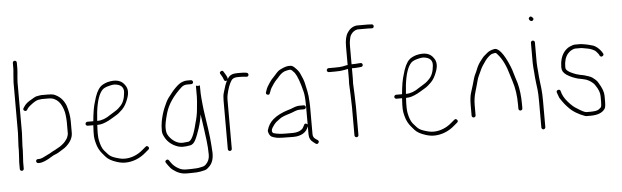

<svg xmlns="http://www.w3.org/2000/svg" viewBox="-50 -864 3746 1156"><g transform="rotate(-5 1823.5 -286.0)"><path d="M206.2 -409H244.5C262.2 -409 276.2 -406 285.2 -400C310 -387.6 327.7 -360.3 338.2 -318C339.6 -312.7 340.6 -306.5 341.2 -299.5L343.2 -278.5C343.9 -271.5 344.2 -265.3 344.2 -260V-191C344.2 -186.3 343.6 -182 342.2 -178L338.2 -166C336.9 -162 333.6 -156.7 328.2 -150C321.3 -139.1 309 -127.4 291.2 -115L266.2 -101C258.9 -96.3 252.8 -93.2 247.9 -91.5C244.1 -89.8 239.1 -87 232.9 -83C226.6 -79 221.1 -76 216.2 -74.1C211.4 -72.2 205.6 -69.3 198.8 -65.5C195.8 -63.8 190 -61 181.5 -57C173 -53 165.3 -51 158.3 -51H151.5C148.2 -51 145.3 -49.8 143 -47.5C140.7 -45.2 139.5 -42.5 139.5 -39.5C139.5 -36.5 140.7 -33.7 143 -31C145.3 -28.3 148.2 -27 151.5 -27H158.3C177.1 -27 204.2 -38.3 239.6 -61C245.9 -65 251.9 -67.8 257.3 -69.5C262.6 -71.2 269.9 -74.7 279.3 -80L303.3 -95C311.9 -99.7 320.1 -105.5 327.8 -112.5C354.8 -137.2 368.3 -163.3 368.3 -191V-260C368.3 -291.3 362.6 -324 351.3 -358C337.2 -393.1 313.4 -416.9 279.9 -429.5C273.7 -431.8 261.5 -433 244.5 -433H205.5C201.5 -433 197.4 -432.5 193.1 -431.5C188.9 -430.5 183.1 -429.4 175.9 -428.3C168.7 -427.1 155.5 -419.2 131.5 -404.6C116.8 -395.6 105.8 -385.4 98.5 -374L92.5 -365C87.8 -358.3 88.8 -352.8 95.5 -348.5C102.2 -344.2 107.8 -345.3 112.5 -352L118.5 -361C121.8 -365.7 126.8 -370.7 133.5 -376C153.9 -392.4 169.3 -402.4 183 -406ZM63.5 -74 65.5 -113V-138L69.5 -217.5V-523L71.5 -553C74.2 -579.7 75.5 -597 75.5 -605V-641C75.5 -644.3 74.3 -647.2 72 -649.5C69.7 -651.8 66.8 -653 63.5 -653C60.2 -653 57.3 -651.8 55 -649.5C52.7 -647.2 51.5 -644.3 51.5 -641V-605C51.5 -599.7 51.2 -594.7 50.5 -590C49.8 -585.3 49.3 -580 49 -574C48.7 -568 48.2 -561.3 47.5 -554L45.5 -523V-218L41.5 -138V-113L39.5 -74L37.5 -42V-1C37.5 2.3 38.7 5.2 41 7.5C43.3 9.8 46.2 11 49.5 11C52.8 11 55.7 9.8 58 7.5C60.3 5.2 61.5 2.3 61.5 -1V-42Z M527 -249C528.5 -269 530 -286.7 531.5 -302C539.5 -368 554.4 -412 576.1 -434C583.4 -441.3 595.6 -447.3 612.9 -452C630.1 -456.7 642.5 -458.7 650 -458C688.2 -454.8 706.7 -436.8 703.2 -404C700.3 -368.4 689.9 -341.9 672.1 -324.5C668.4 -320.8 664.3 -316.8 660 -312.4C655.7 -308 645.3 -300.9 629 -291C623.5 -287.7 617 -283.7 609.5 -279C581.6 -259 554.9 -249 529.2 -249ZM525.5 -225H529.2C538.6 -225 548.5 -226.5 558.9 -229.5C564.6 -231.2 570.6 -233.3 576.9 -236C583.1 -238.7 589.6 -241.7 596.4 -245C603.1 -248.3 610.1 -252.3 617.4 -257C624.6 -261.7 633.6 -267 644.2 -273.1C654.8 -279.1 667.8 -289.8 683 -305C696.9 -319.4 708.2 -338.7 717.1 -363C731.1 -398.1 730.3 -426.3 714.6 -447.5C694.4 -479.1 660 -488.6 608.8 -476C589.8 -470 575.5 -462.5 566 -453.5C548.6 -437.1 534.6 -407.6 523.5 -365C514.8 -339 508.2 -300.3 503.5 -249H467.5C464.2 -249 461.3 -247.7 459 -245C456.7 -242.3 455.5 -239.5 455.5 -236.5C455.5 -233.5 456.7 -230.8 459 -228.5C461.3 -226.2 464.2 -225 467.5 -225H501.5C499.5 -194.3 498.8 -172.3 499.5 -159C500.2 -145.7 502.5 -132 506.5 -118C513.1 -90.2 525.7 -68.1 539.8 -51.5C546.2 -43.8 552.8 -36.3 559.2 -29C572.3 -14.1 593.9 -1.9 623.9 7.5C642 13.2 658.6 16 673.6 16C717.5 16 763 -0.7 800.1 -34L819.1 -50C825.1 -55.3 825.4 -61 820.1 -67C814.7 -73 809.1 -73.3 803.1 -68L784.1 -52C751.1 -22.7 710.9 -8 673.6 -8C663.4 -8 654 -9 645.5 -11C620.5 -16.9 601.9 -23.5 589.7 -30.9C580.9 -36.2 568.5 -48.5 552.5 -68C541.4 -81.5 533 -102.5 527.2 -131.1C523.3 -147.9 522.5 -179.2 525.5 -225Z M1170.5 88C1195.5 66.9 1205.6 32.4 1201 -15.5C1200 -25.8 1199.2 -37.7 1198.5 -51C1197.5 -70.7 1194 -102 1188 -145C1185.7 -161.7 1182.1 -185.9 1177.2 -217.7C1172.4 -249.5 1169.3 -273.1 1168 -288.5C1167 -300.2 1165.7 -314 1164 -330C1162.3 -346 1161.5 -369 1161.5 -399V-408L1149.5 -406C1145.5 -407.3 1142 -408 1139 -408H1137.5V-343C1137.5 -333.7 1137 -323.8 1136 -313.5C1135 -303.2 1133.4 -285.8 1131.1 -261.4C1128.8 -237 1123.3 -210.2 1114.5 -181C1098.6 -114.2 1081.4 -79.2 1063 -76C1055.3 -74.7 1044.8 -73.7 1031.5 -73C1004 -71.5 978.8 -83.3 956 -108.5C949.7 -115.5 944.3 -123.3 940 -132C935.7 -140.7 933.5 -154.1 933.5 -172.2C933.5 -190.4 939.2 -219.3 950.5 -259C965.2 -310.3 998.6 -359.6 1050.8 -407C1060.4 -415.7 1071.9 -420 1085.5 -420H1110.5C1113.8 -420 1116.7 -421.2 1119 -423.5C1121.3 -425.8 1122.5 -428.5 1122.5 -431.5C1122.5 -434.5 1121.3 -437.3 1119 -440C1116.7 -442.7 1113.8 -444 1110.5 -444H1085.5C1077.5 -444 1069.2 -442.3 1060.5 -439C1036.3 -431.5 1005.1 -401.7 967 -349.5C958 -337.2 948.3 -318.3 937.8 -292.9C927.3 -267.5 919.3 -240.4 914 -211.5C912.3 -202.5 911.2 -193.8 910.5 -185.5C909.8 -177.2 909.5 -167.3 909.5 -156C909.5 -144.7 912.5 -133.3 918.5 -122C933.3 -90.5 958.3 -68.2 993.5 -55C1011.3 -47.2 1037.6 -46.7 1072.5 -53.5C1084.5 -55.8 1094.7 -64.5 1103 -79.5C1111.3 -94.5 1120.6 -117.7 1130.9 -149C1141.2 -180.4 1147.7 -208.7 1150.5 -234C1152.5 -221.3 1154.5 -208 1156.5 -194L1164 -141.5C1166.3 -125.2 1169.3 -102.3 1173 -73C1176.7 -43.7 1178.5 -15 1178.5 13C1178.5 36.2 1170.5 55.4 1154.5 70.5C1148.5 76.2 1142.7 79.5 1137 80.5C1131.3 81.5 1125.2 82.8 1118.5 84.5C1111.8 86.2 1104.5 87.2 1096.5 87.5C1088.5 87.8 1081.2 88.2 1074.5 88.5C1067.8 88.8 1061.5 89 1055.5 89H1035.5C1020.2 89 1006.5 86 994.5 80C974.9 70.2 959.6 57.6 948.5 42L936.5 25C931.8 19 926.3 18.2 920 22.5C913.7 26.8 912.8 32.3 917.5 39L928.5 55C936.5 67 945.5 76.7 955.5 84C980.1 103.3 1006.8 113 1035.5 113H1055.5C1087.5 113 1108.5 111.8 1118.5 109.5C1128.5 107.2 1137.5 105.2 1145.5 103.5C1153.5 101.8 1161.8 96.7 1170.5 88Z M1323.7 -422C1325.7 -422.7 1327 -423.7 1327.7 -425C1322 -413.7 1317.5 -403.3 1314.2 -394L1301.2 -351.5C1297.5 -339.8 1295.7 -323.7 1295.7 -303V-11C1295.7 -7.7 1296.9 -4.8 1299.2 -2.5C1301.5 -0.2 1304.4 1 1307.7 1C1311 1 1313.9 -0.2 1316.2 -2.5C1318.5 -4.8 1319.7 -7.7 1319.7 -11V-303C1319.7 -316.7 1320.7 -328 1322.7 -337C1331 -374.5 1341.4 -402.5 1353.7 -421C1360.8 -432.3 1373.4 -438 1391.7 -438H1406.7C1419.6 -438 1431.2 -437.2 1441.4 -435.7C1447.3 -434.8 1451.4 -435.2 1453.7 -437C1456.4 -439 1458 -441.7 1458.7 -445C1459.4 -448.3 1458.2 -452 1455.2 -456C1452.2 -460 1436 -462 1406.7 -462H1391.7C1364.7 -462 1346.3 -454.2 1336.7 -438.5C1334 -434.2 1332.4 -431.7 1331.7 -431C1333.7 -436.9 1328.7 -449.2 1316.7 -468L1310.7 -478C1306.7 -484.7 1301.2 -485.8 1294.2 -481.5C1287.2 -477.2 1286 -471.7 1290.7 -465L1296.7 -455C1301.1 -448.3 1305.1 -439.7 1308.7 -429C1311.4 -421.7 1316.4 -419.3 1323.7 -422Z M1785.5 -222C1785.5 -225.3 1784.4 -228.2 1782 -230.5C1779.7 -232.8 1776.9 -234 1773.5 -234H1748.5C1737.3 -234 1722.7 -230.8 1707.8 -224.3C1697.5 -219.8 1687.4 -216.4 1677.5 -214C1641.3 -203 1609.3 -187.4 1585.5 -167C1566.3 -150.5 1553.1 -129.5 1546 -104C1544.4 -98 1545.7 -90.3 1550 -81C1554.4 -71.7 1559.9 -65.5 1566.5 -62.5C1573.2 -59.5 1582.1 -56.7 1593.3 -54C1604.5 -51.3 1641.9 -50 1695.5 -50C1741.1 -50 1775.1 -68.7 1787.5 -106V-57C1787.5 -35.6 1796.2 -18.9 1813.5 -7L1825.5 2C1832.2 6.7 1837.9 5.7 1842.5 -1C1847.2 -7.7 1846.2 -13.3 1839.5 -18L1826.5 -27C1816.5 -33.7 1811.5 -43.7 1811.5 -57V-223C1811.5 -235.7 1810.3 -257 1807.9 -287C1806.9 -300.4 1801.7 -327.2 1792.3 -367.4C1788.9 -382.4 1781.2 -402.3 1769.4 -427.3C1763.3 -440.2 1752.2 -453.9 1736 -468.5C1729 -474.8 1721.5 -478 1713.5 -478C1697.1 -479.8 1677.8 -474.2 1652.4 -461.2C1643.6 -457.3 1633.8 -448.9 1623 -436C1618 -430 1613 -424.5 1608 -419.5C1603 -414.5 1598.5 -409.7 1594.5 -405C1591.2 -400.3 1586.9 -394.3 1581.5 -387C1570.3 -371.5 1562.6 -357.1 1558.5 -344L1554.5 -332C1551.9 -324.7 1554.4 -319.7 1562 -317C1569.7 -314.3 1574.5 -316.7 1576.5 -324L1581.5 -336C1584.6 -347.2 1592.7 -361.8 1605.8 -379.7C1613.9 -390.9 1620.7 -399 1626 -404C1631 -408.7 1635.9 -414 1640.5 -420C1655.9 -437.9 1671.9 -448.2 1687.6 -451C1691.4 -451.7 1695.2 -452.5 1699.2 -453.5C1703.2 -454.5 1707.8 -454.8 1712.9 -454.5C1718 -454.2 1725.2 -447 1737.5 -433C1752.1 -412.2 1766.6 -372.4 1781 -313.5C1785.4 -295.8 1787.5 -265.7 1787.5 -223V-116C1786.2 -119.3 1783.9 -121.3 1780.5 -122C1773.2 -125.3 1768.2 -123 1765.5 -115C1760.5 -104.9 1757.1 -98.9 1755.5 -97C1742.4 -81.7 1720.6 -74 1695.5 -74H1650.6C1622.9 -74 1598.6 -77 1577.6 -83C1564.3 -91.8 1567.2 -108.1 1586.1 -132C1592.4 -140 1597.6 -145.7 1601.6 -149C1605.6 -152.3 1613.7 -158.4 1625.9 -167.3C1638.1 -176.2 1658.6 -183.9 1682 -190.5C1687.5 -192.2 1693.5 -194.2 1700 -196.5C1706.5 -198.8 1712.8 -201.3 1718.8 -204C1728.5 -208 1739.2 -210 1748.5 -210H1773.5C1776.9 -210 1779.7 -211.2 1782 -213.5C1784.4 -215.8 1785.5 -218.7 1785.5 -222Z M2060.5 -271 2062.5 -197V-27C2062.5 -23.7 2063.7 -20.8 2066 -18.5C2068.3 -16.2 2071.2 -15 2074.5 -15C2077.8 -15 2080.7 -16.2 2083 -18.5C2085.3 -20.8 2086.5 -23.7 2086.5 -27V-197L2084.5 -271L2081.5 -338C2082.2 -349.3 2082.5 -359.7 2082.5 -369V-431H2097.5C2106.8 -431 2120.5 -432 2138.5 -434C2146.3 -435.6 2149.8 -440.1 2149 -447.5C2148.7 -450.5 2147.2 -453.2 2144.5 -455.5C2141.8 -457.8 2135.2 -458.3 2124.5 -457C2113.8 -455.7 2099.8 -455 2082.5 -455V-564C2082.5 -578 2083.3 -589.2 2085 -597.5L2088.5 -615C2089.8 -621.7 2092.5 -628 2096.5 -634C2106.3 -648.8 2119.3 -657.8 2135.5 -661H2201.5C2205.5 -661 2210.7 -660.7 2217.2 -660.2C2223.7 -659.6 2228.1 -660.2 2230.5 -662C2233.2 -664 2234.7 -666.7 2235 -670C2235.8 -677.8 2232.3 -682.4 2224.5 -684H2216.5C2211.2 -684.7 2206.2 -685 2201.5 -685H2133.5C2109.7 -682 2090.7 -669.4 2076.5 -647C2064.5 -629.7 2058.5 -602 2058.5 -564V-453C2055.2 -452.3 2051.5 -451.7 2047.5 -451C2043.5 -450.3 2037.1 -449 2028.2 -447C2019.4 -445 2003.5 -444 1980.5 -444H1942.5C1939.2 -444 1936.3 -442.7 1934 -440C1931.7 -437.3 1930.5 -434.5 1930.5 -431.5C1930.5 -428.5 1931.7 -425.8 1934 -423.5C1936.3 -421.2 1939.2 -420 1942.5 -420H1980.5C2003.3 -420 2021.3 -421.5 2034.5 -424.5C2041.8 -426.2 2047.2 -427.2 2050.5 -427.5C2053.8 -427.8 2056.5 -428.3 2058.5 -429V-369C2058.5 -359.7 2058.2 -349.7 2057.5 -339Z M2393 -249C2394.5 -269 2396 -286.7 2397.5 -302C2405.5 -368 2420.4 -412 2442.1 -434C2449.4 -441.3 2461.6 -447.3 2478.9 -452C2496.1 -456.7 2508.5 -458.7 2516 -458C2554.2 -454.8 2572.7 -436.8 2569.2 -404C2566.3 -368.4 2555.9 -341.9 2538.1 -324.5C2534.4 -320.8 2530.3 -316.8 2526 -312.4C2521.7 -308 2511.3 -300.9 2495 -291C2489.5 -287.7 2483 -283.7 2475.5 -279C2447.6 -259 2420.9 -249 2395.2 -249ZM2391.5 -225H2395.2C2404.6 -225 2414.5 -226.5 2424.9 -229.5C2430.6 -231.2 2436.6 -233.3 2442.9 -236C2449.1 -238.7 2455.6 -241.7 2462.4 -245C2469.1 -248.3 2476.1 -252.3 2483.4 -257C2490.6 -261.7 2499.6 -267 2510.2 -273.1C2520.8 -279.1 2533.8 -289.8 2549 -305C2562.9 -319.4 2574.2 -338.7 2583.1 -363C2597.1 -398.1 2596.3 -426.3 2580.6 -447.5C2560.4 -479.1 2526 -488.6 2474.8 -476C2455.8 -470 2441.5 -462.5 2432 -453.5C2414.6 -437.1 2400.6 -407.6 2389.5 -365C2380.8 -339 2374.2 -300.3 2369.5 -249H2333.5C2330.2 -249 2327.3 -247.7 2325 -245C2322.7 -242.3 2321.5 -239.5 2321.5 -236.5C2321.5 -233.5 2322.7 -230.8 2325 -228.5C2327.3 -226.2 2330.2 -225 2333.5 -225H2367.5C2365.5 -194.3 2364.8 -172.3 2365.5 -159C2366.2 -145.7 2368.5 -132 2372.5 -118C2379.1 -90.2 2391.7 -68.1 2405.8 -51.5C2412.2 -43.8 2418.8 -36.3 2425.2 -29C2438.3 -14.1 2459.9 -1.9 2489.9 7.5C2508 13.2 2524.6 16 2539.6 16C2583.5 16 2629 -0.7 2666.1 -34L2685.1 -50C2691.1 -55.3 2691.4 -61 2686.1 -67C2680.7 -73 2675.1 -73.3 2669.1 -68L2650.1 -52C2617.1 -22.7 2576.9 -8 2539.6 -8C2529.4 -8 2520 -9 2511.5 -11C2486.5 -16.9 2467.9 -23.5 2455.7 -30.9C2446.9 -36.2 2434.5 -48.5 2418.5 -68C2407.4 -81.5 2399 -102.5 2393.2 -131.1C2389.3 -147.9 2388.5 -179.2 2391.5 -225Z M2787.5 -72C2790.8 -72 2793.7 -73.2 2796 -75.5C2798.3 -77.8 2799.5 -80.7 2799.5 -84V-146C2799.5 -174.1 2803.7 -201.6 2812 -228.5C2815 -238.2 2818 -248.5 2821 -259.5L2830 -292.5C2833 -303.5 2836.5 -313 2840.5 -321C2844.5 -329 2849.5 -339.8 2855.5 -353.5C2861.5 -367.2 2872.5 -385 2888.5 -406.9C2893.8 -414.2 2901.6 -422.8 2912.5 -432.6C2920.3 -439.7 2928 -443.8 2935.6 -445C2939.9 -445.7 2944.1 -446.5 2948.4 -447.5C2952.6 -448.5 2957.7 -445 2963.7 -437C2990.4 -407.7 3011.7 -363.9 3027.7 -305.5C3032.4 -288.5 3036.1 -276.7 3038.7 -270C3052.7 -228 3059.7 -180 3059.7 -126V-101C3059.7 -97.7 3060.9 -94.8 3063.2 -92.5C3065.6 -90.2 3068.4 -89 3071.7 -89C3075.1 -89 3077.9 -90.2 3080.2 -92.5C3082.6 -94.8 3083.7 -97.7 3083.7 -101V-126C3083.7 -174.3 3078.6 -217.6 3068.2 -256C3065.9 -264.7 3063.6 -272 3061.2 -278C3058.9 -284 3055.4 -295.5 3050.7 -312.5C3046.1 -329.5 3041.2 -344.2 3036.2 -356.5C3002.4 -439.9 2969.6 -478.1 2944.2 -471C2925.6 -467.4 2910.8 -460.6 2900 -450.5C2891.5 -443.5 2884.3 -437.8 2880 -433.5C2875.7 -429.2 2868.1 -419.9 2857.3 -405.6C2846.5 -391.3 2837.7 -375.3 2831 -357.5C2827.3 -347.8 2823.1 -338.4 2818.3 -329.2C2813.5 -319.9 2806.7 -298.9 2798 -266C2795 -254.7 2790.5 -240.2 2784.5 -222.5C2778.5 -204.8 2775.5 -179.3 2775.5 -146V-84C2775.5 -80.7 2776.7 -77.8 2779 -75.5C2781.3 -73.2 2784.2 -72 2787.5 -72Z M3199.6 36C3202.9 36 3205.8 34.7 3208.1 32C3210.4 29.3 3211.6 26.7 3211.6 24V-133C3211.6 -164.6 3210.4 -190.4 3208.1 -210.5C3206.4 -224.8 3204.8 -238.5 3203.1 -251.5C3201.4 -264.5 3200.3 -275.5 3199.6 -284.5L3197.6 -311.5C3196.9 -320.5 3196.1 -330 3195.1 -340C3194.1 -350 3193.6 -359.3 3193.6 -368V-490C3193.6 -493.3 3192.4 -496.2 3190.1 -498.5C3187.8 -500.8 3184.9 -502 3181.6 -502C3178.3 -502 3175.4 -500.8 3173.1 -498.5C3170.8 -496.2 3169.6 -493.3 3169.6 -490V-367.5C3169.6 -358.5 3170.1 -348.8 3171.1 -338.5C3172.1 -328.2 3172.9 -318.5 3173.6 -309.5L3175.6 -282.5C3176.3 -273.5 3177.4 -262.5 3179.1 -249.5C3180.8 -236.5 3182.6 -221.8 3184.6 -205.5C3186.6 -189.2 3187.6 -165 3187.6 -133V24C3187.6 26.7 3188.8 29.3 3191.1 32C3193.4 34.7 3196.3 36 3199.6 36ZM3173.1 -643.5C3167.4 -637.8 3167.9 -631.7 3174.6 -625C3181.3 -618.3 3187.6 -618 3193.7 -624.1C3199.7 -630.1 3198.4 -636.4 3189.6 -643C3184.3 -649 3178.8 -649.2 3173.1 -643.5Z M3592.4 -372.5C3599.1 -376.8 3600.4 -382.3 3596.4 -389L3590.4 -399C3576.8 -418.5 3560.8 -432.1 3542.4 -440C3517.5 -447.1 3501.3 -451.1 3493.9 -452C3488.3 -452.7 3482.8 -453.5 3477.8 -454.5C3473.8 -455.5 3467.9 -456 3460.1 -456H3432.8C3424.6 -456 3414.7 -453 3401.2 -447C3392.2 -443 3385 -438.3 3379.7 -433C3357.8 -414.3 3344.6 -386.9 3340.2 -351C3339.2 -343 3338.7 -334.5 3338.7 -325.5C3338.7 -316.5 3341 -308 3345.7 -300C3353.7 -286.1 3372.9 -273 3403.2 -260.5C3408.8 -258.2 3414.7 -256.2 3420 -254.5C3424.5 -252.8 3428.9 -251.5 3433.1 -250.5C3437.4 -249.5 3441.6 -248.7 3445.9 -248C3450.1 -247.3 3454 -246.5 3457.5 -245.5C3461 -244.5 3464.8 -243.7 3468.8 -243C3486.9 -239.4 3506.1 -229.8 3522.9 -214C3527.9 -209.3 3531.4 -205 3533.4 -201C3550.8 -176.7 3559.4 -154.1 3559.4 -133V-99C3559.4 -83 3558.1 -72.3 3555.4 -67C3553.4 -64.3 3548.5 -60 3540.5 -54C3532.6 -48 3515.6 -45 3489.4 -45H3466.5C3456.4 -45 3437.8 -54.6 3408.2 -73.9C3394.5 -81.2 3378 -95.9 3358.7 -118C3339.6 -139.8 3327.6 -161.8 3322.7 -184C3320.7 -192 3315.7 -195 3307.7 -193C3299.7 -191 3296.7 -186 3298.7 -178C3304.3 -161.2 3308.3 -150.2 3310.7 -145C3327 -119.3 3343 -98.7 3358.7 -83C3383.8 -55.6 3419.5 -35.6 3454.9 -23C3458.6 -21.7 3462.5 -21 3466.5 -21H3489.4C3532.6 -21 3561.8 -32.7 3576.9 -56C3581.3 -62.7 3583.4 -77 3583.4 -99V-133C3583.4 -155.4 3573.8 -182.1 3554.4 -213C3549.1 -223.7 3539.4 -234 3525.4 -244C3518.2 -251.2 3504.4 -257.5 3483.9 -263C3478.9 -264.3 3475.3 -265.7 3471.8 -267C3452.8 -270.2 3437 -273.8 3424.5 -278C3420.5 -279.3 3416.2 -281 3411.2 -283C3387.4 -292.5 3372.2 -302.2 3365.7 -312C3363.7 -316.7 3362.7 -321.7 3362.7 -327C3362.7 -359.8 3370.3 -385.8 3385.7 -405L3396.2 -415.5C3399.8 -419.2 3405.7 -422.8 3413.7 -426.5C3420.8 -430.2 3426.8 -432 3432.8 -432H3464.3C3468.3 -432 3472 -431.7 3475.5 -431C3502.4 -427 3521.9 -422.5 3532.9 -417.5C3536.6 -415.8 3541.3 -413.5 3547 -410.4C3552.8 -407.3 3560.6 -399.2 3570.4 -386L3575.4 -376C3580.1 -369.3 3585.8 -368.2 3592.4 -372.5Z"/></g></svg>

Font: Proton
Style: SeBdCnd
Weight: 500
Version: Version 1.017